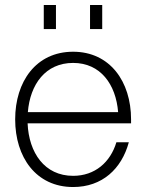

<svg xmlns="http://www.w3.org/2000/svg" viewBox="-20 -740 587 772"><path d="M274 12C391 12 469 -61 498 -168H448C424 -88 362 -33 274 -33C159 -33 96 -126 91 -244H507V-260C507 -412 422 -532 274 -532C125 -532 41 -412 41 -260C41 -108 125 12 274 12ZM92 -289C101 -401 163 -487 274 -487C384 -487 446 -401 455 -289ZM156 -623H205V-720H156ZM342 -623H391V-720H342Z"/></svg>

Font: Aspekta 200
Style: Regular
Weight: 200
Designer: Ivo Dolenc
Version: Version 2.000